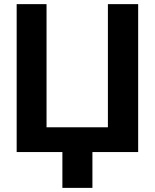

<svg xmlns="http://www.w3.org/2000/svg" viewBox="-20 -727 740 918"><path d="M59.7 -707.2H202.5V-118.4H495.9V-707.2H640.6V0H59.7ZM421.9 171.3H278.3V-92.8H421.9Z"/></svg>

Font: Pretendard Variable
Style: Regular
Weight: 400
Designer: Base glyphs from Inter by Rasmus Andersson; Hangul glyphs from Noto Sans CJK(Source Han Sans) by Jang Soo-young and Kang
Foundry: Kil Hyung-jin
Version: Version 1.100;FEAKit 1.0